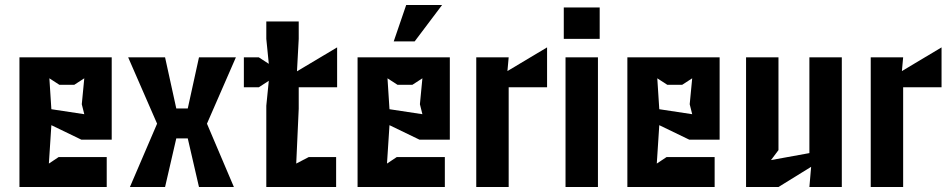

<svg xmlns="http://www.w3.org/2000/svg" viewBox="-20 -750 3810 770"><path d="M58 0H408V-120H215L176 -94L186 -248L306 -190H428V-520H58ZM178 -436 218 -410H278L318 -436L308 -332L318 -292L186 -312Z M501 0H642L687 -195H733L778 0H918L810 -254L926 -520H778L733 -315H687L642 -520H494L610 -254Z M1178 -314V-400H1332V-560L1171 -464L1178 -594V-664H1048V-594L1058 -494L1018 -520H958V-400H1018L1058 -426L1048 -326V0H1328V-120H1218L1168 -94Z M1414 0H1764V-120H1571L1532 -94L1542 -248L1662 -190H1784V-520H1414ZM1534 -436 1574 -410H1634L1674 -436L1664 -332L1674 -292L1542 -312ZM1559 -584H1643L1753 -730H1609Z M1890 0H2020V-400H2174V-560L2015 -465L2020 -520H1890Z M2248 0H2378V-520H2248ZM2241 -594H2385V-720H2241Z M2496 0H2846V-120H2653L2614 -94L2624 -248L2744 -190H2866V-520H2496ZM2616 -436 2656 -410H2716L2756 -436L2746 -332L2756 -292L2624 -312Z M2972 0H3102L3233 -81L3226 0H3356V-520H3226V-136L3072 -108L3102 -148V-520H2972Z M3472 0H3602V-400H3756V-560L3597 -465L3602 -520H3472Z"/></svg>

Font: Pescante Normal
Style: Regular
Weight: 400
Designer: Ariel Martín Pérez
Foundry: Tunera Type Foundry
Version: Version 1.000;FEAKit 1.0